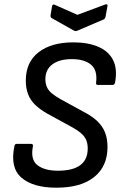

<svg xmlns="http://www.w3.org/2000/svg" viewBox="-20 -862 566 893"><path d="M242 11Q134 11 80 -35.5Q26 -82 47 -182Q48 -193 59 -193H123Q136 -193 133 -181Q121 -119 154.5 -93.5Q188 -68 249 -68Q319 -68 353.5 -94Q388 -120 388 -171Q388 -195 380.5 -212Q373 -229 355 -244Q337 -259 307 -275L199 -334Q166 -353 144 -374Q122 -395 111 -423Q100 -451 100 -487Q100 -573 159.5 -619Q219 -665 321 -665Q389 -665 437 -644.5Q485 -624 506 -582.5Q527 -541 515 -477Q512 -467 504 -467H435Q425 -467 427 -478Q434 -536 403 -561.5Q372 -587 314 -587Q256 -587 223.5 -562.5Q191 -538 191 -494Q191 -474 198 -457.5Q205 -441 221.5 -427.5Q238 -414 263 -400L367 -343Q408 -322 432.5 -298.5Q457 -275 468.5 -246Q480 -217 480 -178Q480 -89 418.5 -39Q357 11 242 11ZM469 -841Q474 -843 477.5 -841.5Q481 -840 480 -834L471 -785Q469 -775 463 -772L339 -719Q333 -716 325 -719L222 -777Q214 -781 215 -790L222 -832Q224 -844 234 -840L340 -793Z"/></svg>

Font: Sofia Sans Semi Condensed Medium
Style: Italic
Weight: 500
Italic angle: -9°
Version: Version 4.100